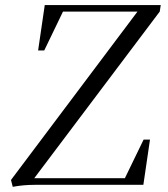

<svg xmlns="http://www.w3.org/2000/svg" viewBox="-20 -722 658 750"><path d="M22.9 -19 517.1 -676.8H226.1L152.8 -524.9H128.9L154.8 -702.1H607.9L604 -676.8L113.8 -25.9H467.8L541 -176.8H565.9L540 0H116.2Q70.8 0 29.8 7.8Z"/></svg>

Font: Dihjauti
Style: Italic
Weight: 400
Italic angle: -9°
Designer: T. Christopher White
Version: Version 3.0.0